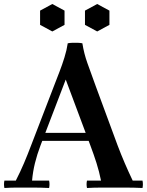

<svg xmlns="http://www.w3.org/2000/svg" viewBox="-30 -936 735 958"><path d="M-8 2Q-12 -17 -8 -35H49Q72 -80 90 -122.5Q108 -165 125 -210L244 -519Q254 -545 267 -578.5Q280 -612 291.5 -649Q303 -686 308 -720Q318 -722 331.5 -722.5Q345 -723 358 -722.5Q371 -722 381 -720L298 -539L172 -210Q155 -165 144.5 -122.5Q134 -80 130 -35H215Q219 -17 215 2Q174 0 139.5 0Q105 0 88 0Q70 0 48.5 0Q27 0 -8 2ZM632 -35H681Q685 -17 681 2Q658 1 639.5 0.5Q621 0 600.5 0Q580 0 552 0Q512 0 475 0Q438 0 404 2Q400 -17 404 -35H474Q465 -80 451.5 -122.5Q438 -165 421 -210L298 -539L381 -720Q389 -669 406 -621.5Q423 -574 447 -508L557 -210Q574 -165 592.5 -122Q611 -79 632 -35ZM433 -233H171V-273H433ZM231 -916 292 -883V-812L231 -779L170 -812V-883ZM455 -916 516 -883V-812L455 -779L394 -812V-883Z"/></svg>

Font: Poltawski Nowy Medium
Style: Regular
Weight: 500
Version: Version 1.001;gftools[0.9.25]